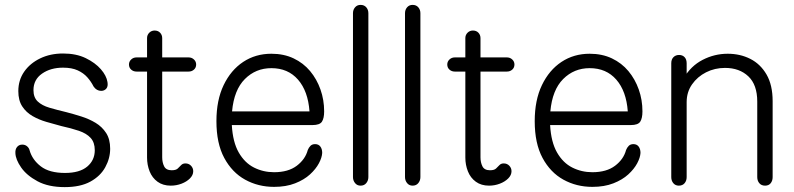

<svg xmlns="http://www.w3.org/2000/svg" viewBox="-20 -750 3251 786"><path d="M245 16Q178 16 133.5 -8Q89 -32 66.5 -64.5Q44 -97 43 -123Q42 -139 50 -148.5Q58 -158 71 -158Q83 -158 91 -151Q99 -144 101 -135Q112 -96 147 -69Q182 -42 246 -42Q306 -42 337 -68Q368 -94 368 -135Q368 -167 351 -185.5Q334 -204 303 -214.5Q272 -225 231 -234Q201 -242 170 -251Q139 -260 113 -275Q87 -290 71 -314.5Q55 -339 55 -377Q55 -422 79 -456.5Q103 -491 144.5 -511Q186 -531 238 -531Q292 -531 331 -512Q370 -493 393 -466.5Q416 -440 420 -414Q423 -396 415 -387Q407 -378 394 -378Q385 -378 377 -382.5Q369 -387 363 -396Q353 -416 337.5 -433.5Q322 -451 298 -462Q274 -473 238 -473Q187 -473 152 -448.5Q117 -424 117 -381Q117 -351 134.5 -334.5Q152 -318 182.5 -309Q213 -300 251 -291Q282 -283 313.5 -273Q345 -263 371.5 -247Q398 -231 414.5 -205.5Q431 -180 431 -141Q431 -102 411 -65.5Q391 -29 350 -6.5Q309 16 245 16Z M679 10Q647 10 625 -6Q603 -22 592.5 -48.5Q582 -75 582 -105V-594Q582 -607 591 -616Q600 -625 613 -625Q627 -625 635.5 -616Q644 -607 644 -594V-106Q644 -85 652 -69Q660 -53 683 -53Q700 -53 707.5 -60Q715 -67 721.5 -74Q728 -81 739 -81Q753 -81 762 -71.5Q771 -62 771 -49Q771 -33 757.5 -19.5Q744 -6 723 2Q702 10 679 10ZM539 -457Q526 -457 517 -465Q508 -473 508 -486Q508 -498 517 -506.5Q526 -515 539 -515H752Q765 -515 774 -506.5Q783 -498 783 -486Q783 -473 774 -465Q765 -457 752 -457Z M1102 15Q1037 15 983.5 -14.5Q930 -44 898 -103.5Q866 -163 866 -254Q866 -340 895.5 -401.5Q925 -463 975.5 -496.5Q1026 -530 1091 -530Q1142 -530 1182 -511Q1222 -492 1249.5 -459Q1277 -426 1292 -383.5Q1307 -341 1307 -294Q1307 -266 1298 -252Q1289 -238 1259 -238H929Q933 -168 957.5 -125.5Q982 -83 1020 -64Q1058 -45 1102 -45Q1160 -45 1195 -71.5Q1230 -98 1240 -136Q1244 -146 1251 -153Q1258 -160 1270 -160Q1284 -160 1291.5 -150Q1299 -140 1299 -124Q1298 -105 1285.5 -81.5Q1273 -58 1249 -36Q1225 -14 1188 0.5Q1151 15 1102 15ZM930 -294H1247Q1241 -377 1200 -424Q1159 -471 1091 -471Q1027 -471 982.5 -426.5Q938 -382 930 -294Z M1456 10Q1442 10 1433.5 -0.5Q1425 -11 1425 -25V-696Q1425 -710 1433.5 -720Q1442 -730 1456 -730Q1471 -730 1479.5 -720Q1488 -710 1488 -696V-25Q1488 -11 1479.5 -0.5Q1471 10 1456 10Z M1669 10Q1655 10 1646.5 -0.5Q1638 -11 1638 -25V-696Q1638 -710 1646.5 -720Q1655 -730 1669 -730Q1684 -730 1692.5 -720Q1701 -710 1701 -696V-25Q1701 -11 1692.5 -0.5Q1684 10 1669 10Z M1982 10Q1950 10 1928 -6Q1906 -22 1895.5 -48.5Q1885 -75 1885 -105V-594Q1885 -607 1894 -616Q1903 -625 1916 -625Q1930 -625 1938.5 -616Q1947 -607 1947 -594V-106Q1947 -85 1955 -69Q1963 -53 1986 -53Q2003 -53 2010.5 -60Q2018 -67 2024.5 -74Q2031 -81 2042 -81Q2056 -81 2065 -71.5Q2074 -62 2074 -49Q2074 -33 2060.5 -19.5Q2047 -6 2026 2Q2005 10 1982 10ZM1842 -457Q1829 -457 1820 -465Q1811 -473 1811 -486Q1811 -498 1820 -506.5Q1829 -515 1842 -515H2055Q2068 -515 2077 -506.5Q2086 -498 2086 -486Q2086 -473 2077 -465Q2068 -457 2055 -457Z M2405 15Q2340 15 2286.5 -14.5Q2233 -44 2201 -103.5Q2169 -163 2169 -254Q2169 -340 2198.5 -401.5Q2228 -463 2278.5 -496.5Q2329 -530 2394 -530Q2445 -530 2485 -511Q2525 -492 2552.5 -459Q2580 -426 2595 -383.5Q2610 -341 2610 -294Q2610 -266 2601 -252Q2592 -238 2562 -238H2232Q2236 -168 2260.5 -125.5Q2285 -83 2323 -64Q2361 -45 2405 -45Q2463 -45 2498 -71.5Q2533 -98 2543 -136Q2547 -146 2554 -153Q2561 -160 2573 -160Q2587 -160 2594.5 -150Q2602 -140 2602 -124Q2601 -105 2588.5 -81.5Q2576 -58 2552 -36Q2528 -14 2491 0.5Q2454 15 2405 15ZM2233 -294H2550Q2544 -377 2503 -424Q2462 -471 2394 -471Q2330 -471 2285.5 -426.5Q2241 -382 2233 -294Z M2759 10Q2745 10 2736.5 0Q2728 -10 2728 -25V-491Q2728 -507 2737 -516Q2746 -525 2760 -525Q2774 -525 2782.5 -516Q2791 -507 2791 -491V-413L2779 -430Q2808 -480 2856.5 -505Q2905 -530 2959 -530Q3010 -530 3051.5 -509Q3093 -488 3118 -445Q3143 -402 3143 -336V-25Q3143 -10 3135 0Q3127 10 3112 10Q3097 10 3088.5 0Q3080 -10 3080 -25V-334Q3080 -403 3043.5 -437.5Q3007 -472 2948 -472Q2906 -472 2870.5 -454Q2835 -436 2813 -404.5Q2791 -373 2791 -332V-25Q2791 -10 2782.5 0Q2774 10 2759 10Z"/></svg>

Font: National Park Light
Style: Regular
Weight: 300
Designer: Andrea Herstowski, Ben Hoepner
Version: Version 1.009